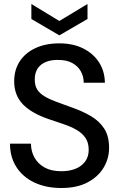

<svg xmlns="http://www.w3.org/2000/svg" viewBox="-20 -929 596 961"><path d="M287 12Q210 12 152 -15.5Q94 -43 62 -93Q30 -143 30 -210H135Q135 -172 152.5 -140.5Q170 -109 203.5 -90.5Q237 -72 287 -72Q328 -72 358.5 -84.5Q389 -97 406.5 -121Q424 -145 424 -179Q424 -216 407 -240Q390 -264 361.5 -280Q333 -296 297 -308Q261 -320 223 -333Q136 -363 93.5 -408Q51 -453 51 -522Q51 -579 78.5 -621.5Q106 -664 157 -688Q208 -712 277 -712Q345 -712 395.5 -687Q446 -662 475 -618Q504 -574 505 -515H399Q399 -547 384 -573Q369 -599 341 -614Q313 -629 272 -629Q238 -630 211 -619.5Q184 -609 169 -587Q154 -565 154 -531Q154 -500 166.5 -480.5Q179 -461 203.5 -446.5Q228 -432 263 -419Q298 -406 343 -390Q394 -372 435.5 -347.5Q477 -323 501.5 -285.5Q526 -248 526 -189Q526 -136 499 -90.5Q472 -45 419 -16.5Q366 12 287 12ZM277 -752 137 -834V-909L277 -824L418 -909V-834Z"/></svg>

Font: DM Sans 36pt Medium
Style: Regular
Weight: 500
Designer: Colophon Foundry, Jonny Pinhorn
Foundry: Colophon Foundry
Version: Version 4.004;gftools[0.9.30]